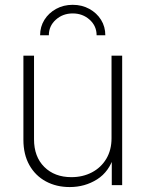

<svg xmlns="http://www.w3.org/2000/svg" viewBox="-20 -757 595 785"><path d="M265.1 7.8Q210.4 7.8 167.5 -15.4Q124.5 -38.6 100.1 -82Q75.7 -125.5 75.7 -185.5V-529.3H119.1V-187.5Q119.1 -116.2 161.1 -74.5Q203.1 -32.7 272 -32.7Q318.4 -32.7 355.7 -52.2Q393.1 -71.8 414.6 -107.7Q436 -143.6 436 -191.9V-529.3H479.5V0H437V-121.1H446.8Q426.8 -55.2 377 -23.7Q327.1 7.8 265.1 7.8ZM277.3 -737.3Q314.9 -737.3 345.2 -720.7Q375.5 -704.1 393.1 -676Q410.6 -647.9 410.6 -612.8H375Q375 -650.9 346.4 -676.5Q317.9 -702.1 277.3 -702.1Q236.8 -702.1 208.3 -676.5Q179.7 -650.9 179.7 -612.8H144Q144 -647.9 161.6 -676Q179.2 -704.1 209.5 -720.7Q239.7 -737.3 277.3 -737.3Z"/></svg>

Font: Inter 24pt ExtraLight
Style: Regular
Weight: 250
Designer: Rasmus Andersson
Foundry: rsms
Version: Version 4.001;git-66647c0bb